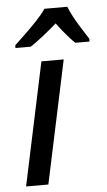

<svg xmlns="http://www.w3.org/2000/svg" viewBox="-54 -802 466 838"><g transform="rotate(-5 178.5 -383.0)"><path d="M25.9 0 140.1 -538.1H237.8L123.5 0ZM32.2 -606 32.7 -618.2Q50.8 -634.8 78.1 -661.1Q105.5 -687.5 132.1 -715.6Q158.7 -743.7 173.3 -765.6H273.4Q283.2 -740.7 297.9 -714.1Q312.5 -687.5 328.6 -662.8Q344.7 -638.2 356.9 -618.2V-606H294.9Q282.7 -617.2 269.3 -632.1Q255.9 -647 242.4 -663.8Q229 -680.7 216.3 -697.8Q186.5 -671.4 156.7 -647.9Q127 -624.5 99.6 -606Z"/></g></svg>

Font: Open Sans Medium
Style: Italic
Weight: 500
Italic angle: -12°
Designer: Monotype Design Team
Foundry: Monotype Imaging Inc.
Version: Version 3.000